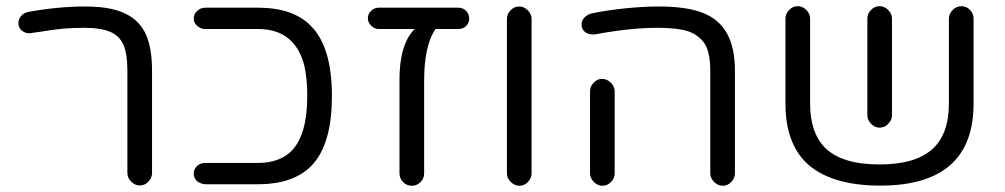

<svg xmlns="http://www.w3.org/2000/svg" viewBox="-20 -596 3223 616"><path d="M467.8 -41V-368.2Q467.8 -445.3 446.3 -489.3Q417 -549.8 337.9 -567.4Q301.8 -575.2 252.9 -575.2Q166 -575.2 70.3 -557.6Q56.6 -554.7 47.9 -544.9Q39.1 -535.2 39.1 -521.5Q39.1 -506.8 49.8 -498Q60.5 -489.3 73.2 -489.3Q77.1 -489.3 88.4 -491.2Q99.6 -493.2 116.2 -495.1Q150.4 -501 181.6 -503.9Q212.9 -506.8 249 -506.8Q302.7 -506.8 333 -494.1Q363.3 -481.4 376 -452.1Q388.7 -423.8 388.7 -368.2V-41Q388.7 -25.4 400.9 -13.2Q413.1 -1 428.7 -1Q444.3 -1 456.1 -13.2Q467.8 -25.4 467.8 -41Z M807.6 -571.3H638.7Q622.1 -571.3 611.3 -559.6Q601.6 -550.8 601.6 -537.1Q601.6 -519.5 617.2 -509.8Q626 -502.9 638.7 -502.9H807.6Q927.7 -502.9 957 -382.8Q965.8 -341.8 965.8 -288.1Q965.8 -163.1 915 -111.3Q876 -73.2 807.6 -73.2H638.7Q622.1 -73.2 611.8 -63Q601.6 -52.7 601.6 -39.1Q601.6 -24.4 612.3 -14.6Q624 -5.9 638.7 -4.9H807.6Q929.7 -4.9 987.3 -73.2Q1044.9 -141.6 1044.9 -288.1Q1044.9 -446.3 976.6 -513.7Q919.9 -571.3 807.6 -571.3Z M1450.2 -571.3H1194.3Q1180.7 -571.3 1169.9 -560.5Q1160.2 -550.8 1160.2 -537.1Q1160.2 -524.4 1170.9 -513.7Q1181.6 -502.9 1194.3 -502.9H1310.5L1301.8 -493.2Q1261.7 -444.3 1261.7 -340.8V-39.1Q1261.7 -23.4 1273.4 -11.7Q1285.2 0 1300.8 0Q1317.4 0 1329.1 -11.7Q1340.8 -23.4 1340.8 -39.1V-336.9Q1340.8 -448.2 1376 -501L1377.9 -502.9H1450.2Q1465.8 -502.9 1475.6 -512.7Q1485.4 -522.5 1485.4 -537.1Q1484.4 -552.7 1474.6 -562Q1464.8 -571.3 1450.2 -571.3Z M1685.5 -40V-535.2Q1685.5 -550.8 1673.3 -563Q1661.1 -575.2 1645.5 -575.2Q1629.9 -575.2 1618.2 -563Q1606.4 -550.8 1606.4 -535.2V-40Q1606.4 -24.4 1618.7 -12.2Q1630.9 0 1646.5 0Q1662.1 0 1673.8 -12.2Q1685.5 -24.4 1685.5 -40Z M2337.9 -40V-368.2Q2337.9 -443.4 2312.5 -488.3Q2288.1 -533.2 2237.3 -553.7Q2185.5 -575.2 2093.8 -575.2Q2044.9 -575.2 1986.8 -569.3Q1928.7 -563.5 1877 -552.7Q1863.3 -548.8 1854.5 -539.1Q1845.7 -529.3 1845.7 -517.6Q1845.7 -501 1858.4 -492.2Q1869.1 -485.4 1880.9 -485.4Q1883.8 -485.4 1887.7 -485.4Q2001 -506.8 2089.8 -506.8Q2153.3 -506.8 2189.5 -495.1Q2225.6 -481.4 2243.2 -452.1Q2258.8 -422.9 2258.8 -368.2V-40Q2258.8 -24.4 2271 -12.2Q2283.2 0 2298.8 0Q2314.5 0 2326.2 -12.2Q2337.9 -24.4 2337.9 -40ZM1952.1 -40V-302.7Q1952.1 -318.4 1939.9 -330.6Q1927.7 -342.8 1912.1 -342.8Q1901.4 -342.8 1895.5 -338.9Q1873 -325.2 1873 -302.7V-40Q1873 -24.4 1885.3 -12.2Q1897.5 0 1913.1 0Q1928.7 0 1940.4 -12.2Q1952.1 -24.4 1952.1 -40Z M3024.4 -536.1V-263.7Q3024.4 -164.1 2969.7 -116.2Q2915 -68.4 2801.8 -68.4Q2680.7 -68.4 2627 -122.1Q2579.1 -169.9 2579.1 -263.7V-536.1Q2579.1 -551.8 2566.9 -564Q2554.7 -576.2 2539.1 -576.2Q2523.4 -576.2 2511.7 -564Q2500 -551.8 2500 -536.1V-263.7Q2500 -140.6 2565.4 -75.2Q2641.6 -1 2802.2 -0.5Q2962.9 0 3038.1 -75.2Q3103.5 -140.6 3103.5 -263.7V-536.1Q3103.5 -552.7 3091.8 -564.5Q3080.1 -576.2 3064.5 -576.2Q3048.8 -576.2 3036.6 -564Q3024.4 -551.8 3024.4 -536.1ZM2800.8 -186.5Q2806.6 -186.5 2810.1 -187.5Q2813.5 -188.5 2817.4 -189.5Q2824.2 -192.4 2830.1 -199.2Q2841.8 -210.9 2841.8 -226.6V-536.1Q2841.8 -551.8 2829.6 -564Q2817.4 -576.2 2801.8 -576.2Q2786.1 -576.2 2774.4 -564Q2762.7 -551.8 2762.7 -536.1V-226.6Q2762.7 -210.9 2774.9 -198.7Q2787.1 -186.5 2800.8 -186.5Z"/></svg>

Font: FakePearl
Style: Light
Weight: 350
Version: Version 1.2